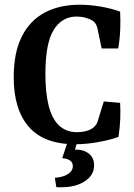

<svg xmlns="http://www.w3.org/2000/svg" viewBox="-20 -601 568 812"><path d="M298 9Q166 9 102 -64.5Q38 -138 38 -274Q38 -379 72.5 -447Q107 -515 169.5 -548Q232 -581 317 -581Q358 -581 403.5 -573.5Q449 -566 488 -552Q490 -517 488.5 -477.5Q487 -438 480 -396H410L391 -486Q388 -494 384 -501Q380 -508 371 -514Q360 -521 342 -526Q324 -531 304 -531Q242 -531 207 -474.5Q172 -418 172 -288Q172 -210 185.5 -155Q199 -100 229 -71Q259 -42 306 -42Q326 -42 345 -47Q364 -52 378 -64Q383 -69 387 -74.5Q391 -80 394 -91L419 -172L488 -166Q490 -134 488.5 -97Q487 -60 481 -22Q445 -9 395 0Q345 9 298 9ZM312 -19 297 32Q300 32 303 32Q306 32 310 32Q340 34 359 51.5Q378 69 378 98Q378 140 339 165.5Q300 191 239 191Q233 191 228 191Q223 191 218 190L212 151Q249 148 268.5 134.5Q288 121 288 102Q288 85 275 77Q262 69 243 68L272 -19Z"/></svg>

Font: Rasa SemiBold
Style: Regular
Weight: 600
Designer: Anna Giedrys (Yrsa+Rasa design), David Brezina (Yrsa art-direction, Rasa art-direction, design)
Foundry: Rosetta Type Foundry
Version: Version 2.004